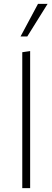

<svg xmlns="http://www.w3.org/2000/svg" viewBox="-20 -980 273 1000"><path d="M96 0V-708L137 -714V0ZM87 -790 178 -960H228L122 -790Z"/></svg>

Font: Ysabeau ExtraLight
Style: Regular
Weight: 250
Designer: Christian Thalmann (Catharsis Fonts)
Version: Version 2.002